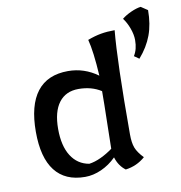

<svg xmlns="http://www.w3.org/2000/svg" viewBox="-74 -689 724 770"><g transform="rotate(-10 288.0 -304.5)"><path d="M48 -200Q48 -308 90.5 -363Q133 -418 217 -418Q283 -418 338 -378Q332 -478 319 -527Q348 -538 373.5 -542.5Q399 -547 430 -547Q418 -422 418 -125Q418 -90 426 -69.5Q434 -49 457 -25Q423 5 377 11Q350 -9 339 -45Q312 -18 278.5 -3Q245 12 212 12Q131 12 89.5 -41.5Q48 -95 48 -200ZM334 -81Q334 -112 336 -186Q338 -268 338 -315Q299 -340 246 -340Q194 -340 166 -303Q138 -266 138 -196Q138 -127 164 -86Q190 -45 237 -37Q260 -40 285.5 -52Q311 -64 334 -81ZM488 -431Q504 -456 504 -494Q504 -516 494.5 -542Q485 -568 471 -586Q487 -599 509.5 -609Q532 -619 549 -621L576 -603Q576 -546 559.5 -501.5Q543 -457 508 -417Z"/></g></svg>

Font: Mirza
Style: Regular
Weight: 400
Designer: Arabic design by Kourosh Beigpour, Latin design by Eduardo Tunni, engineering by Lasse Fister
Version: Version 1.000